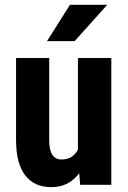

<svg xmlns="http://www.w3.org/2000/svg" viewBox="-20 -770 532 800"><path d="M46.9 -186V-528.3H185.1V-182.6Q186 -105.5 236.3 -105.5Q283.7 -105.5 304.7 -146.5V-528.3H443.8V0H314L310.1 -48.3Q266.6 9.8 194.3 9.8Q122.1 9.8 84.5 -40Q46.9 -89.8 46.9 -186ZM271.5 -750H426.8L291 -598.6H175.8Z"/></svg>

Font: RobotoCondensed-Bold
Style: Bold
Weight: 700
Designer: Google
Version: Version 2.001240; 2014